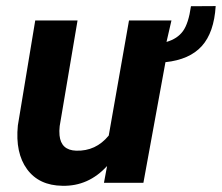

<svg xmlns="http://www.w3.org/2000/svg" viewBox="-20 -595 722 625"><path d="M682.1 -575.2Q676.8 -489.3 637 -445.1Q597.2 -400.9 518.6 -392.6L446.8 0H318.4L328.6 -54.7Q268.1 11.7 183.1 9.8Q106.9 8.8 68.1 -44.2Q29.3 -97.2 38.1 -186.5L94.7 -528.3H232.4L174.3 -184.6Q172.4 -168.5 173.8 -154.3Q178.7 -106 228 -104.5Q292 -102.5 334 -153.8L399.9 -528.3H538.1L522 -458.5Q557.6 -468.8 575.7 -493.9Q593.8 -519 601.6 -574.7Z"/></svg>

Font: RobotoInd
Style: Bold Italic
Weight: 700
Italic angle: -12°
Designer: Google
Version: Version 2.001150; 2014